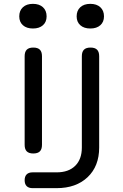

<svg xmlns="http://www.w3.org/2000/svg" viewBox="-20 -797 640 997"><path d="M149 180Q129 180 118.5 169.5Q108 159 108 139Q108 119 118.5 108.5Q129 98 149 98H274Q336 98 370.5 64Q405 30 405 -31V-505Q405 -528 416 -539Q427 -550 450 -550Q473 -550 484 -539Q495 -528 495 -505V-31Q495 66 435 123Q375 180 274 180ZM108 -45V-505Q108 -528 119 -539Q130 -550 153 -550Q176 -550 187 -539Q198 -528 198 -505V-45Q198 -22 187 -11Q176 0 153 0Q130 0 119 -11Q108 -22 108 -45ZM151 -649Q118 -649 99 -666Q80 -683 80 -712Q80 -742 99 -759.5Q118 -777 151 -777Q184 -777 203 -759.5Q222 -742 222 -712Q222 -683 203 -666Q184 -649 151 -649ZM449 -649Q416 -649 397 -666Q378 -683 378 -712Q378 -742 397 -759.5Q416 -777 449 -777Q482 -777 501 -759.5Q520 -742 520 -712Q520 -683 501 -666Q482 -649 449 -649Z"/></svg>

Font: Maple Mono NL
Style: Regular
Weight: 400
Monospace: yes
Designer: subframe7536
Version: Version 7.000